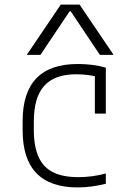

<svg xmlns="http://www.w3.org/2000/svg" viewBox="-20 -810 590 840"><path d="M320 10Q79 10 79 -240V-280Q79 -530 320 -530Q388 -530 443 -514V-313H395V-505L418 -471Q394 -478 367 -481.5Q340 -485 313 -485Q219 -485 173.5 -434.5Q128 -384 128 -278V-242Q128 -170 148.5 -124Q169 -78 212 -56.5Q255 -35 322 -35Q353 -35 383 -39Q413 -43 443 -51V-6Q415 1 383.5 5.5Q352 10 320 10ZM97 -570 246 -790H328L477 -570H417L289 -761H285L157 -570Z"/></svg>

Font: M PLUS Code Latin SemiExpanded Light
Style: Regular
Weight: 300
Width: 6
Designer: Coji Morishita
Foundry: UNDERFOREST DESIGN
Version: Version 1.002; ttfautohint (v1.8.3)